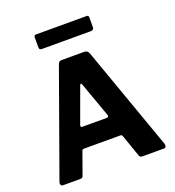

<svg xmlns="http://www.w3.org/2000/svg" viewBox="-165 -1077 1100 1206"><g transform="rotate(-20 385.5 -474.0)"><path d="M47.9 0Q38.9 0 34.8 -8.2Q30.6 -16.4 35.2 -29L283.8 -722.4Q287.9 -732.7 293.2 -737.4Q298.5 -742 309.8 -742H459.6Q482.5 -742 490.5 -719.9L736.8 -27.1Q740.2 -18.8 737 -9.4Q733.8 0 724.5 0H577.9Q563 0 558.5 -14.4L507.5 -160.5Q505.7 -165.2 503.4 -168.1Q501 -171 493.9 -171H250.3Q239.7 -171 236.7 -161.2L183.6 -12.7Q181.9 -7.3 177.3 -3.6Q172.7 0 163.4 0H47.9ZM453.4 -303.7Q466.9 -303.7 461.8 -320.8L378 -554.7Q375.4 -561.2 371.5 -561.2Q367.7 -561.2 365.1 -554.4L279.9 -320.9Q273.4 -303.7 288.5 -303.7ZM564.4 -933.7V-869.1Q564.4 -849.7 540.8 -849.7H216.7Q206.6 -849.7 202.9 -854.2Q199.1 -858.7 199.1 -867.7V-932Q199.1 -948.3 211.9 -948.3H551.5Q564.4 -948.3 564.4 -933.7Z"/></g></svg>

Font: Libre Franklin Thin
Style: Regular
Weight: 100
Designer: Pablo Impallari, Rodrigo Fuenzalida, Nhung Nguyen
Foundry: Impallari Type
Version: Version 3.000